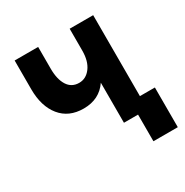

<svg xmlns="http://www.w3.org/2000/svg" viewBox="-160 -671 921 955"><g transform="rotate(-30 300.0 -193.5)"><path d="M369 0V-230Q322 -161 232 -161Q147 -161 100 -219Q53 -277 53 -375V-540H188V-415Q188 -354 210.5 -318.5Q233 -283 276 -283Q316 -283 342.5 -318.5Q369 -354 369 -415V-540H504V-75H590V153H450V0Z"/></g></svg>

Font: Geist Mono Black
Style: Regular
Weight: 900
Monospace: yes
Designer: Basement.studio, Andrés Briganti, Mateo Zaragoza
Foundry: Basement.studio, Vercel, Andrés Briganti, Guido Ferreyra, Mateo Zaragoza
Version: Version 1.500; ttfautohint (v1.8.4.7-5d5b)